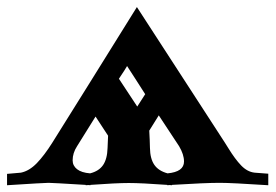

<svg xmlns="http://www.w3.org/2000/svg" viewBox="-32 -532 795 553"><path d="M362.3 -511.7 615.7 -121.1 625.5 -105.5Q645 -73.7 662.6 -55.4Q680.2 -37.1 701.2 -34.7Q703.6 -34.2 740.7 -31.7V1.5Q634.8 -5.4 601.1 -5.4Q559.6 -5.4 463.4 0.5V1.5Q460.9 1 456.5 1Q452.1 1 449.7 1.5V0.5Q375.5 -4.9 338.9 -4.9Q302.7 -4.9 228.5 0.5V1.5Q227.5 1.5 225.6 1.2Q223.6 1 222.2 1Q217.3 1 214.8 1.5V0.5Q118.2 -5.4 107.9 -5.4Q95.2 -5.4 -11.7 1.5V-31.2L28.3 -34.7Q52.2 -39.6 74 -62Q95.7 -84.5 118.7 -121.1Q136.7 -149.9 227.8 -295.7Q318.8 -441.4 362.3 -511.7ZM177.2 -70.3Q177.2 -54.7 189.9 -44.7Q202.6 -34.7 227.5 -32.7Q252.9 -39.1 264.9 -56.6Q276.9 -74.2 277.8 -106Q278.3 -116.7 279.3 -141.1L243.2 -196.3Q208 -139.6 189.9 -110.8Q177.2 -91.3 177.2 -70.3ZM483.9 -110.8Q445.3 -168.9 425.3 -199.7L397.9 -155.8Q398.4 -146 399.2 -129.2Q399.9 -112.3 399.9 -106Q400.4 -74.7 412.6 -57.1Q424.8 -39.6 450.7 -32.7Q498 -37.1 498 -66.9Q498 -86.9 483.9 -110.8ZM334 -341.8Q330.6 -335.9 326.7 -329.8Q322.8 -323.7 317.9 -316.4Q313 -309.1 310.5 -305.2L363.3 -225.1Q370.6 -236.3 386.2 -260.7Q376.5 -275.9 358.2 -304.4Q339.8 -333 334 -341.8Z"/></svg>

Font: Flanker
Style: Bold
Weight: 700
Designer: Flanker
Foundry: Flanker
Version: Version 2.021